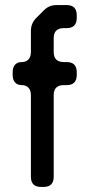

<svg xmlns="http://www.w3.org/2000/svg" viewBox="-20 -730 343 758"><path d="M66 -485Q83 -485 92.5 -495.5Q102 -506 102 -525V-608Q102 -637 122 -658L154 -690Q174 -710 203 -710H243Q283 -710 283 -670V-659Q283 -619 243 -619H232Q192 -619 192 -579V-525Q192 -485 232 -485H243Q283 -485 283 -445V-434Q283 -394 243 -394H232Q192 -394 192 -354V-32Q192 8 152 8H142Q102 8 102 -32V-354Q102 -373 92.5 -383.5Q83 -394 66 -394Q49 -394 39.5 -404.5Q30 -415 30 -434V-445Q30 -464 39.5 -474.5Q49 -485 66 -485Z"/></svg>

Font: ZCOOL QingKe HuangYou
Style: Regular
Weight: 400
Version: Version 1.000